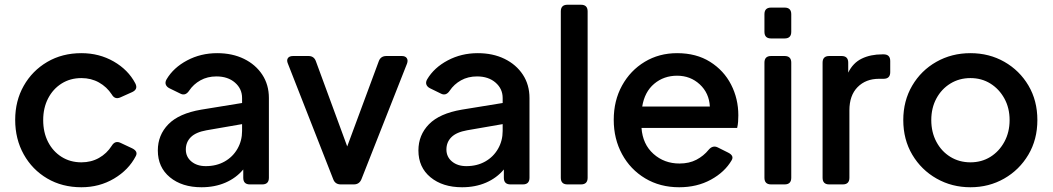

<svg xmlns="http://www.w3.org/2000/svg" viewBox="-20 -777 4435 809"><path d="M323 12Q242 12 179 -25Q116 -62 80 -126.5Q44 -191 44 -272Q44 -352 80 -415.5Q116 -479 179 -516Q242 -553 323 -553Q398 -553 459 -518Q520 -483 550 -426Q563 -401 537 -389L488 -367Q464 -356 451 -379Q430 -411 397 -429.5Q364 -448 323 -448Q276 -448 239.5 -425Q203 -402 182.5 -362Q162 -322 162 -271Q162 -219 182.5 -179Q203 -139 239.5 -116Q276 -93 323 -93Q364 -93 397 -111.5Q430 -130 451 -163Q465 -186 488 -175L537 -152Q563 -139 552 -119Q522 -61 460.5 -24.5Q399 12 323 12Z M829 12Q747 12 696 -30Q645 -72 645 -143Q645 -208 689.5 -253.5Q734 -299 828 -315L1000 -343V-364Q1000 -403 970 -429Q940 -455 892 -455Q854 -455 824.5 -438.5Q795 -422 777 -395Q761 -371 739 -383L694 -405Q682 -411 678.5 -421Q675 -431 682 -443Q711 -492 768.5 -522.5Q826 -553 895 -553Q959 -553 1008 -529Q1057 -505 1085 -462.5Q1113 -420 1113 -364V-28Q1113 0 1085 0H1033Q1005 0 1005 -28V-63Q975 -27 930 -7.5Q885 12 829 12ZM763 -147Q763 -116 786.5 -96.5Q810 -77 847 -77Q892 -77 926.5 -96.5Q961 -116 980.5 -150Q1000 -184 1000 -225V-254L850 -228Q805 -220 784 -199Q763 -178 763 -147Z M1416 0Q1392 0 1384 -22L1193 -509Q1187 -523 1193 -532Q1199 -541 1215 -541H1280Q1303 -541 1311 -519L1443 -160L1576 -519Q1584 -541 1608 -541H1673Q1688 -541 1694 -532Q1700 -523 1695 -509L1503 -22Q1494 0 1471 0Z M1927 12Q1845 12 1794 -30Q1743 -72 1743 -143Q1743 -208 1787.5 -253.5Q1832 -299 1926 -315L2098 -343V-364Q2098 -403 2068 -429Q2038 -455 1990 -455Q1952 -455 1922.5 -438.5Q1893 -422 1875 -395Q1859 -371 1837 -383L1792 -405Q1780 -411 1776.5 -421Q1773 -431 1780 -443Q1809 -492 1866.5 -522.5Q1924 -553 1993 -553Q2057 -553 2106 -529Q2155 -505 2183 -462.5Q2211 -420 2211 -364V-28Q2211 0 2183 0H2131Q2103 0 2103 -28V-63Q2073 -27 2028 -7.5Q1983 12 1927 12ZM1861 -147Q1861 -116 1884.5 -96.5Q1908 -77 1945 -77Q1990 -77 2024.5 -96.5Q2059 -116 2078.5 -150Q2098 -184 2098 -225V-254L1948 -228Q1903 -220 1882 -199Q1861 -178 1861 -147Z M2371 0Q2343 0 2343 -28V-729Q2343 -757 2371 -757H2428Q2456 -757 2456 -729V-28Q2456 0 2428 0Z M2842 12Q2761 12 2698.5 -25.5Q2636 -63 2601 -127.5Q2566 -192 2566 -272Q2566 -353 2601 -416.5Q2636 -480 2696.5 -516.5Q2757 -553 2833 -553Q2914 -553 2972 -516.5Q3030 -480 3060.5 -420.5Q3091 -361 3091 -291Q3091 -278 3090 -264Q3089 -250 3086 -238H2683Q2688 -169 2733.5 -128.5Q2779 -88 2843 -88Q2884 -88 2914.5 -104Q2945 -120 2966 -146Q2983 -166 3004 -156L3048 -134Q3074 -121 3063 -102Q3034 -52 2975.5 -20Q2917 12 2842 12ZM2833 -458Q2777 -458 2736.5 -424Q2696 -390 2686 -328H2971Q2968 -385 2928.5 -421.5Q2889 -458 2833 -458Z M3229 -615Q3201 -615 3201 -643V-717Q3201 -745 3229 -745H3286Q3314 -745 3314 -717V-643Q3314 -615 3286 -615ZM3229 0Q3201 0 3201 -28V-513Q3201 -541 3229 -541H3286Q3314 -541 3314 -513V-28Q3314 0 3286 0Z M3474 0Q3446 0 3446 -28V-513Q3446 -541 3474 -541H3526Q3554 -541 3554 -513V-471Q3574 -512 3611 -530Q3648 -548 3698 -548H3703Q3731 -548 3731 -520V-473Q3731 -445 3703 -445H3684Q3628 -445 3593.5 -410Q3559 -375 3559 -312V-28Q3559 0 3531 0Z M4069 12Q3991 12 3926.5 -24.5Q3862 -61 3824 -125Q3786 -189 3786 -271Q3786 -352 3823.5 -416Q3861 -480 3925.5 -516.5Q3990 -553 4069 -553Q4148 -553 4212 -516.5Q4276 -480 4313.5 -416.5Q4351 -353 4351 -271Q4351 -189 4313 -125Q4275 -61 4211 -24.5Q4147 12 4069 12ZM4069 -93Q4116 -93 4153 -116Q4190 -139 4212 -179.5Q4234 -220 4234 -271Q4234 -322 4212 -362Q4190 -402 4153 -425Q4116 -448 4069 -448Q4022 -448 3984.5 -425Q3947 -402 3925.5 -362Q3904 -322 3904 -271Q3904 -220 3925.5 -179.5Q3947 -139 3984.5 -116Q4022 -93 4069 -93Z"/></svg>

Font: Pitagon Sans Text SemiBold
Style: Regular
Weight: 600
Designer: Travis Tran
Foundry: Pitagon
Version: Version 1.001; ttfautohint (v1.8.4.7-5d5b);gftools[0.9.26]